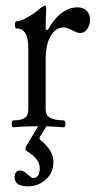

<svg xmlns="http://www.w3.org/2000/svg" viewBox="-20 -451 344 686"><path d="M27.8 3.9Q22 3.9 22 -8.5Q22 -21 27.8 -21Q55.7 -21 68.4 -29.5Q81.1 -38.1 81.1 -61V-279.8Q81.1 -349.1 40 -349.1Q33.2 -349.1 33.2 -362.1Q33.2 -375 40 -375Q53.7 -375 81.3 -390.9Q108.9 -406.7 124 -421.9Q137.2 -431.2 141.1 -431.2Q145 -431.2 145 -418Q143.1 -370.1 143.1 -346.2L149.9 -342.8Q195.8 -424.8 256.8 -424.8Q277.3 -424.8 289.6 -412.6Q301.8 -400.4 301.8 -380.9Q301.8 -360.8 291.5 -346.9Q281.2 -333 267.1 -333Q255.9 -333 240.2 -341.8Q219.7 -353 208 -353Q178.7 -353 160.9 -322.3Q143.1 -291.5 143.1 -238.8V-61Q143.1 -38.6 159.9 -29.8Q176.8 -21 207 -21Q213.9 -21 213.9 -8.5Q213.9 3.9 207 3.9Q186 2 146 0L123 37.1Q121.1 39.1 121.1 43.9Q121.1 47.4 125 49.8Q170.9 86.9 170.9 126Q170.9 166 143.6 190.4Q116.2 214.8 80.1 214.8Q32.2 214.8 32.2 182.1Q32.2 158.2 53.2 158.2Q62.5 158.2 77.1 170.9Q92.8 185.1 97.2 185.1Q122.1 185.1 122.1 149.9Q122.1 117.7 79.1 90.8Q70.8 86.9 70.8 82Q70.8 79.1 73.2 71.8L116.2 0Q67.4 0 27.8 3.9Z"/></svg>

Font: Junicode SmCond Light
Style: Regular
Weight: 300
Width: 4
Designer: Peter S. Baker
Version: Version 2.206